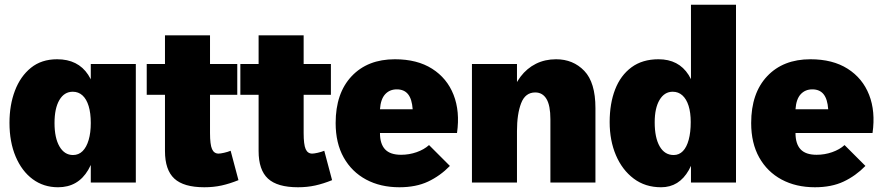

<svg xmlns="http://www.w3.org/2000/svg" viewBox="-20 -770 3719 810"><path d="M225 20Q164 20 118 -14Q72 -48 46 -109.5Q20 -171 20 -252Q20 -327 43 -387.5Q66 -448 110.5 -484Q155 -520 221 -520Q309 -520 352 -454.5Q395 -389 395 -258Q395 -126 352 -53Q309 20 225 20ZM288 -116Q312 -116 328.5 -132.5Q345 -149 354 -179.5Q363 -210 363 -251Q363 -293 354 -322.5Q345 -352 328 -367.5Q311 -383 287 -383Q251 -383 230.5 -348Q210 -313 210 -251Q210 -188 231 -152Q252 -116 288 -116ZM363 0V-500H553V0Z M986 -10Q949 5 915 12.5Q881 20 842 20Q755 20 715.5 -16.5Q676 -53 676 -133V-621H866V-209Q866 -160 874.5 -141Q883 -122 902 -122Q910 -122 925.5 -125.5Q941 -129 953 -134ZM599 -500H981V-370H599Z M1381 -10Q1344 5 1310 12.5Q1276 20 1237 20Q1150 20 1110.5 -16.5Q1071 -53 1071 -133V-621H1261V-209Q1261 -160 1269.5 -141Q1278 -122 1297 -122Q1305 -122 1320.5 -125.5Q1336 -129 1348 -134ZM994 -500H1376V-370H994Z M1665 20Q1585 20 1524.5 -12.5Q1464 -45 1430 -105.5Q1396 -166 1396 -251Q1396 -377 1463.5 -448.5Q1531 -520 1646 -520Q1740 -520 1803 -480Q1866 -440 1893.5 -370Q1921 -300 1908 -209H1583Q1583 -163 1604.5 -140Q1626 -117 1672 -117Q1706 -117 1737.5 -128Q1769 -139 1790 -158L1878 -70Q1837 -28 1786 -4Q1735 20 1665 20ZM1583 -309H1721Q1718 -352 1701.5 -372.5Q1685 -393 1654 -393Q1624 -393 1605 -372.5Q1586 -352 1583 -309Z M2302 -267Q2302 -325 2285.5 -352.5Q2269 -380 2238 -380Q2196 -380 2178.5 -334.5Q2161 -289 2161 -217L2142 -282L2135 -360Q2149 -411 2176 -446.5Q2203 -482 2241 -501Q2279 -520 2326 -520Q2398 -520 2445 -471Q2492 -422 2492 -314V0H2302ZM1971 -500H2161V0H1971Z M2769 20Q2702 20 2653.5 -16.5Q2605 -53 2578.5 -115Q2552 -177 2552 -255Q2552 -333 2575 -392.5Q2598 -452 2644 -486Q2690 -520 2758 -520Q2843 -520 2885 -454Q2927 -388 2927 -255Q2927 -125 2886 -52.5Q2845 20 2769 20ZM2822 -116Q2845 -116 2861 -132.5Q2877 -149 2885.5 -180.5Q2894 -212 2894 -255Q2894 -295 2885 -323.5Q2876 -352 2859 -367.5Q2842 -383 2818 -383Q2783 -383 2762.5 -348.5Q2742 -314 2742 -254Q2742 -189 2763 -152.5Q2784 -116 2822 -116ZM2895 0V-750H3085V0Z M3418 20Q3338 20 3277.5 -12.5Q3217 -45 3183 -105.5Q3149 -166 3149 -251Q3149 -377 3216.5 -448.5Q3284 -520 3399 -520Q3493 -520 3556 -480Q3619 -440 3646.5 -370Q3674 -300 3661 -209H3336Q3336 -163 3357.5 -140Q3379 -117 3425 -117Q3459 -117 3490.5 -128Q3522 -139 3543 -158L3631 -70Q3590 -28 3539 -4Q3488 20 3418 20ZM3336 -309H3474Q3471 -352 3454.5 -372.5Q3438 -393 3407 -393Q3377 -393 3358 -372.5Q3339 -352 3336 -309Z"/></svg>

Font: Moderustic ExtraBold
Style: Regular
Weight: 800
Designer: Tural Alisoy
Foundry: TAFT Foundry
Version: Version 2.120